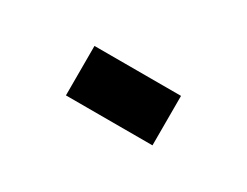

<svg xmlns="http://www.w3.org/2000/svg" viewBox="-28 -174 346 269"><g transform="rotate(30 145.0 -40.0)"><path d="M75 0V-80H215V0Z"/></g></svg>

Font: Cairo Play ExtraLight
Style: Regular
Weight: 250
Version: Version 3.119